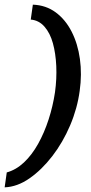

<svg xmlns="http://www.w3.org/2000/svg" viewBox="-39 -685 392 824"><path d="M-19 119 -10 55Q30 44 64 12Q98 -20 124.5 -67.5Q151 -115 169.5 -172Q188 -229 197 -289Q205 -347 202.5 -401.5Q200 -456 188 -499.5Q176 -543 152 -570.5Q128 -598 93 -601L102 -665Q158 -663 200 -632Q242 -601 268.5 -549Q295 -497 304 -431.5Q313 -366 303 -295Q293 -220 262 -147Q231 -74 185.5 -15Q140 44 87.5 80.5Q35 117 -19 119Z"/></svg>

Font: Alumni Sans Thin
Style: Bold Italic
Weight: 700
Italic angle: -8°
Version: Version 1.016